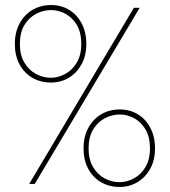

<svg xmlns="http://www.w3.org/2000/svg" viewBox="-20 -731 675 763"><path d="M96 0 512 -700H535L118 0ZM455 12Q414 12 381.5 -7Q349 -26 330.5 -60.5Q312 -95 312 -141Q312 -188 331 -223Q350 -258 382.5 -277Q415 -296 456 -296Q496 -296 527.5 -277Q559 -258 577.5 -223Q596 -188 596 -141Q596 -95 577 -60.5Q558 -26 526 -7Q494 12 455 12ZM455 -7Q484 -7 512 -22Q540 -37 558 -67Q576 -97 576 -141Q576 -186 558.5 -216Q541 -246 513.5 -261Q486 -276 456 -276Q425 -276 396.5 -261Q368 -246 350 -216Q332 -186 332 -141Q332 -97 350 -67Q368 -37 396 -22Q424 -7 455 -7ZM182 -403Q141 -403 108.5 -422Q76 -441 57.5 -475.5Q39 -510 39 -556Q39 -603 58 -638Q77 -673 109.5 -692Q142 -711 183 -711Q223 -711 254.5 -692Q286 -673 304.5 -638Q323 -603 323 -556Q323 -510 304 -475.5Q285 -441 253.5 -422Q222 -403 182 -403ZM182 -422Q211 -422 239 -437Q267 -452 285 -482Q303 -512 303 -556Q303 -602 285.5 -631.5Q268 -661 240.5 -676Q213 -691 183 -691Q152 -691 123.5 -676Q95 -661 77 -631.5Q59 -602 59 -556Q59 -512 77 -482Q95 -452 123 -437Q151 -422 182 -422Z"/></svg>

Font: DM Sans 17pt Thin
Style: Regular
Weight: 250
Version: Version 4.004;gftools[0.9.30]